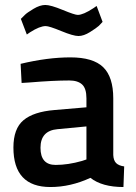

<svg xmlns="http://www.w3.org/2000/svg" viewBox="-20 -742 547 773"><path d="M436 -346V-118Q437 -96 447.5 -85.5Q458 -75 480 -72L477 11Q391 11 344 -26Q264 11 183 11Q34 11 34 -148Q34 -224 74.5 -258Q115 -292 199 -299L328 -310V-346Q328 -386 310.5 -402Q293 -418 259 -418Q195 -418 99 -410L67 -408L63 -485Q172 -511 263.5 -511Q355 -511 395.5 -471.5Q436 -432 436 -346ZM212 -222Q143 -216 143 -147Q143 -78 204 -78Q254 -78 310 -94L328 -100V-233ZM164 -637Q140 -637 101 -612L88 -603L64 -666L80 -682Q89 -691 115 -706.5Q141 -722 162.5 -722Q184 -722 232.5 -702Q281 -682 293 -682Q315 -682 356 -709L369 -718L393 -654L378 -638Q368 -629 342.5 -613Q317 -597 296 -597Q275 -597 226.5 -617Q178 -637 164 -637Z"/></svg>

Font: TitilliumWeb-SemiBold
Style: SemiBold
Weight: 600
Version: Version 1.001;PS 57.000;hotconv 1.0.70;makeotf.lib2.5.55311